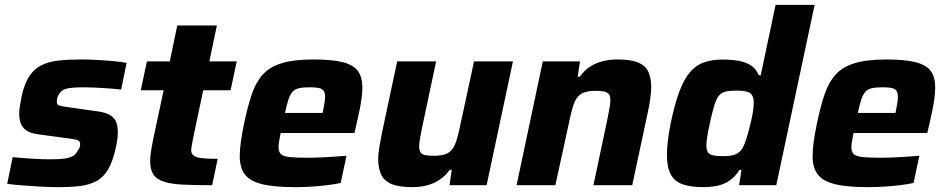

<svg xmlns="http://www.w3.org/2000/svg" viewBox="-20 -763 3904 791"><path d="M223.1 8Q189.2 8 150.1 6Q110.9 4 74.3 1Q37.6 -2 9.6 -5.4L32.1 -115.4Q53.4 -113.8 74.3 -112Q95.2 -110.3 115.4 -109Q135.6 -107.7 154.2 -107.2Q172.8 -106.7 189.9 -106.7Q226.8 -106.7 248.3 -110Q269.7 -113.4 281.4 -120.9Q293.2 -128.4 299.6 -141.6Q305.3 -148 307.8 -154.9Q310.2 -161.8 310.2 -170.1Q310.2 -181.9 299.4 -185.7Q288.7 -189.6 260.1 -193L135 -210Q92.7 -216.2 75.8 -237.3Q59 -258.4 59 -293.7Q59 -306.6 62 -326.3Q64.9 -346.1 69.3 -367.2Q80.8 -419 100.9 -449.3Q121.1 -479.7 150.9 -494.3Q180.7 -509 221.1 -513.5Q261.6 -518 312.7 -518Q346.5 -518 381.8 -516Q417.1 -514 449 -511Q480.9 -508 501.5 -504L479.2 -394Q451.7 -397.2 425 -399Q398.2 -400.7 374.6 -402Q350.9 -403.3 332.6 -403.3Q303.6 -403.3 282.1 -402Q260.6 -400.6 246.2 -395.1Q231.8 -389.7 224.6 -377.1Q219.8 -371.2 216.9 -363.3Q214.1 -355.4 214.1 -344Q214.1 -331.9 223.6 -328.5Q233.2 -325 260.4 -321.5L377.5 -304.8Q404.4 -301.8 424.2 -293.6Q443.9 -285.3 454.7 -268.1Q465.4 -250.8 465.4 -218Q465.4 -206.7 463.4 -189.5Q461.4 -172.2 456.4 -152.2Q444.5 -96.9 425.2 -64.7Q405.9 -32.4 377.4 -17Q348.9 -1.6 310.6 3.2Q272.4 8 223.1 8Z M854 0Q783.8 0 735 -2.3Q686.2 -4.6 656.1 -14.1Q626 -23.6 612.3 -43.8Q598.7 -64 598.7 -99.3Q598.7 -112 600.4 -126.6Q602.1 -141.2 605.2 -158.3Q608.4 -175.3 612.3 -195.2L654.2 -391.1H560L585.2 -510H679.4L710.4 -658H873.5L842.5 -510H955.2L930 -391.1H817.2L775.5 -193.3Q774.5 -187.9 772.6 -177.8Q770.8 -167.8 769.1 -158.2Q767.5 -148.5 767.5 -144.4Q767.5 -130.5 777.4 -122.4Q787.3 -114.3 810.9 -111.5Q834.4 -108.7 876.8 -108.7Z M1195.7 8Q1108.2 8 1058.2 -4.7Q1008.2 -17.4 988 -45.7Q967.7 -73.9 967.7 -117.9Q967.7 -145.3 972.3 -179.4Q977 -213.4 985.5 -254Q1000.1 -323.3 1016.8 -373.3Q1033.5 -423.3 1062.1 -455.4Q1090.8 -487.4 1140.9 -502.7Q1191.1 -518 1272.5 -518Q1351.2 -518 1394.8 -506.1Q1438.3 -494.2 1455.6 -469Q1472.9 -443.9 1472.9 -403.5Q1472.9 -384.5 1469.8 -359.7Q1466.6 -335 1461.2 -308.4Q1455.8 -281.8 1449.2 -254L1440.2 -215H1136.2Q1133.5 -199.5 1130.5 -183.8Q1127.5 -168.1 1127.5 -158.2Q1127.5 -138.2 1136.8 -128.6Q1146.1 -119 1172.7 -116Q1199.4 -113.1 1250.4 -113.1Q1270.2 -113.1 1296.8 -114.1Q1323.5 -115.1 1352.4 -117.2Q1381.3 -119.3 1407.5 -121.3L1383.6 -9.2Q1361.9 -4.3 1330.3 -0.4Q1298.8 3.6 1263.6 5.8Q1228.5 8 1195.7 8ZM1154.2 -297.7H1309.2L1311.7 -310.3Q1315.2 -328.5 1317.2 -341.2Q1319.2 -354 1319.2 -363.7Q1319.2 -381.1 1312.9 -389.5Q1306.6 -398 1292.6 -400.7Q1278.7 -403.4 1256.1 -403.4Q1228.7 -403.4 1212.1 -399.7Q1195.5 -396 1185.4 -385.1Q1175.4 -374.2 1168.3 -353.2Q1161.3 -332.3 1154.2 -297.7Z M1678.4 8Q1623.6 8 1593.2 -4.8Q1562.8 -17.7 1550.4 -43.7Q1538 -69.7 1538 -108.5Q1538 -128.4 1542.9 -157.5Q1547.8 -186.7 1554.2 -218.2L1616.3 -510H1776.7L1719.8 -241.5Q1714.8 -216.4 1710.8 -194.8Q1706.8 -173.3 1706.8 -161.5Q1706.8 -144 1712.7 -135.2Q1718.6 -126.5 1732.1 -123.8Q1745.5 -121.2 1767.1 -121.2Q1796.4 -121.2 1814.5 -127.7Q1832.6 -134.3 1843.5 -148.8Q1854.4 -163.3 1861.6 -187.4Q1868.9 -211.4 1876 -246.1L1932.9 -510H2093.2L1984.7 0H1832L1841.2 -63.2H1832.9Q1814.7 -37.9 1790.7 -22.2Q1766.8 -6.5 1738.9 0.7Q1710.9 8 1678.4 8Z M2108.2 0 2216.2 -510H2369.5L2359.8 -446.8H2368.6Q2386.8 -472.6 2410.5 -488.1Q2434.1 -503.5 2462.9 -510.7Q2491.6 -518 2523.1 -518Q2578.3 -518 2608.5 -505.7Q2638.6 -493.3 2650.8 -468Q2662.9 -442.8 2662.9 -403.8Q2662.9 -384.5 2658.8 -355.3Q2654.6 -326.1 2647.7 -294.7L2584.6 0H2424.8L2481.6 -268.5Q2486.6 -293.6 2490.6 -315.2Q2494.6 -336.7 2494.6 -348.5Q2494.6 -366.5 2488.5 -374.7Q2482.3 -383 2469.4 -385.9Q2456.4 -388.8 2434.4 -388.8Q2405.1 -388.8 2387 -382.3Q2368.9 -375.7 2358 -361.2Q2347.1 -346.7 2339.9 -322.6Q2332.6 -298.6 2325.5 -263.9L2268 0Z M2878.4 8Q2826.1 8 2792.7 -3.6Q2759.3 -15.3 2743.4 -44.3Q2727.6 -73.4 2727.6 -124.9Q2727.6 -150.2 2731.4 -183.5Q2735.2 -216.8 2743.6 -257.5Q2759.6 -334.4 2778.4 -384.8Q2797.2 -435.1 2821.5 -464.3Q2845.8 -493.6 2879 -505.6Q2912.1 -517.6 2956.3 -517.6Q2991.7 -517.6 3021.2 -512.7Q3050.7 -507.9 3072.6 -494.2Q3094.5 -480.5 3105.9 -453.3H3114.2L3175.3 -743H3336.1L3178.1 0H3024.9L3035 -63.2H3026.2Q3007.7 -32.8 2983.3 -17.4Q2958.9 -2 2932.1 3Q2905.4 8 2878.4 8ZM2960.9 -119.6Q2984 -119.6 2999.6 -123.7Q3015.2 -127.7 3025.7 -136.6Q3036.1 -145.5 3043 -160.5Q3048.2 -170.8 3053.9 -188.2Q3059.6 -205.7 3065 -226.5Q3070.5 -247.2 3075.3 -268.4Q3080.2 -289.5 3082.7 -308.2Q3085.3 -326.8 3085.3 -338.9Q3085.3 -368.1 3070.6 -378.9Q3055.9 -389.8 3016.6 -389.8Q2988 -389.8 2970.5 -386.1Q2953.1 -382.4 2942 -369.2Q2930.9 -355.9 2922.8 -328.8Q2914.6 -301.8 2904.4 -255Q2897.4 -222.7 2893.8 -200.6Q2890.2 -178.4 2890.2 -163.4Q2890.2 -144.2 2897.1 -134.9Q2904 -125.6 2920 -122.6Q2935.9 -119.6 2960.9 -119.6Z M3555.7 8Q3468.2 8 3418.2 -4.7Q3368.2 -17.4 3348 -45.7Q3327.7 -73.9 3327.7 -117.9Q3327.7 -145.3 3332.3 -179.4Q3337 -213.4 3345.5 -254Q3360.1 -323.3 3376.8 -373.3Q3393.5 -423.3 3422.1 -455.4Q3450.8 -487.4 3500.9 -502.7Q3551.1 -518 3632.5 -518Q3711.2 -518 3754.8 -506.1Q3798.3 -494.2 3815.6 -469Q3832.9 -443.9 3832.9 -403.5Q3832.9 -384.5 3829.8 -359.7Q3826.6 -335 3821.2 -308.4Q3815.8 -281.8 3809.2 -254L3800.2 -215H3496.2Q3493.5 -199.5 3490.5 -183.8Q3487.5 -168.1 3487.5 -158.2Q3487.5 -138.2 3496.8 -128.6Q3506.1 -119 3532.7 -116Q3559.4 -113.1 3610.4 -113.1Q3630.2 -113.1 3656.8 -114.1Q3683.5 -115.1 3712.4 -117.2Q3741.3 -119.3 3767.5 -121.3L3743.6 -9.2Q3721.9 -4.3 3690.3 -0.4Q3658.8 3.6 3623.6 5.8Q3588.5 8 3555.7 8ZM3514.2 -297.7H3669.2L3671.7 -310.3Q3675.2 -328.5 3677.2 -341.2Q3679.2 -354 3679.2 -363.7Q3679.2 -381.1 3672.9 -389.5Q3666.6 -398 3652.6 -400.7Q3638.7 -403.4 3616.1 -403.4Q3588.7 -403.4 3572.1 -399.7Q3555.5 -396 3545.4 -385.1Q3535.4 -374.2 3528.3 -353.2Q3521.3 -332.3 3514.2 -297.7Z"/></svg>

Font: Saira Thin
Style: Italic
Weight: 100
Italic angle: -12°
Designer: Hector Gatti with collaboration of the Omnibus-Type team
Foundry: Omnibus-Type
Version: Version 1.101